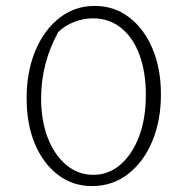

<svg xmlns="http://www.w3.org/2000/svg" viewBox="-20 -622 633 649"><path d="M291 7Q226 7 176 -31Q126 -69 98 -135.5Q70 -202 70 -290Q70 -380 99.5 -450.5Q129 -521 181 -561.5Q233 -602 300 -602Q366 -602 416.5 -563.5Q467 -525 495.5 -457.5Q524 -390 524 -303Q524 -214 494.5 -144Q465 -74 412.5 -33.5Q360 7 291 7ZM295 -31Q347 -31 387 -65.5Q427 -100 450 -160.5Q473 -221 473 -301Q473 -378 451.5 -436.5Q430 -495 389.5 -527.5Q349 -560 294 -560Q262 -560 231 -548Q200 -536 177 -514Q119 -408 119 -290Q119 -214 141.5 -156Q164 -98 204 -64.5Q244 -31 295 -31Z"/></svg>

Font: Piazzolla SC ExtraLight
Style: Regular
Weight: 200
Designer: Juan Pablo del Peral
Foundry: Huerta Tipografica
Version: Version 1.330